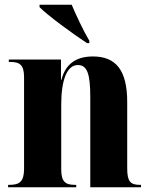

<svg xmlns="http://www.w3.org/2000/svg" viewBox="-20 -786 634 806"><path d="M345 -605H355V-615C330 -657 300 -721 281 -766H146V-756C180 -721 286 -644 345 -605ZM14 0H300V-10H295C254 -10 237 -23 237 -76V-346C237 -450 261 -513 307 -513C346 -513 359 -476 359 -378V0H572V-10H568C527 -10 514 -24 514 -80V-358C514 -492 466 -549 370 -549C297 -549 254 -515 238 -451H236V-536H17V-526H22C63 -526 81 -514 81 -462V-78C81 -23 62 -10 19 -10H14Z"/></svg>

Font: Noto Serif Display Condensed ExtraBold
Style: Regular
Weight: 800
Width: 3
Designer: Monotype Design Team
Foundry: Monotype Imaging Inc.
Version: Version 2.009